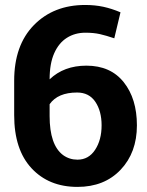

<svg xmlns="http://www.w3.org/2000/svg" viewBox="-20 -741 590 772"><path d="M291.5 10.5Q176.5 10.5 106.8 -64.5Q37 -139.5 37 -278V-416.5Q37 -559 116.2 -640Q195.5 -721 322.5 -721Q361.5 -721 395.2 -713.8Q429 -706.5 464.5 -691.5L439.5 -587Q407 -598 381.8 -603.8Q356.5 -609.5 323.5 -609.5Q281.5 -609.5 249 -589Q216.5 -568.5 198 -527Q179.5 -485.5 179.5 -422Q237 -477 327.5 -477Q424.5 -477 477.5 -410.5Q530.5 -344 530.5 -237Q530.5 -127.5 465 -58.5Q399.5 10.5 291.5 10.5ZM291.5 -99Q336.5 -99 362.5 -138.8Q388.5 -178.5 388.5 -237Q388.5 -294.5 363.2 -331.8Q338 -369 290 -369Q212.5 -369 179.5 -322V-274.5Q179.5 -158 233.5 -117.5Q259 -99 291.5 -99Z"/></svg>

Font: Roberto Sans
Style: Bold
Weight: 700
Designer: Google (font) & Cristiano Sobral (main changes)
Version: Version 1.000;October 12, 2021;FontCreator 14.0.0.2814 64-bi